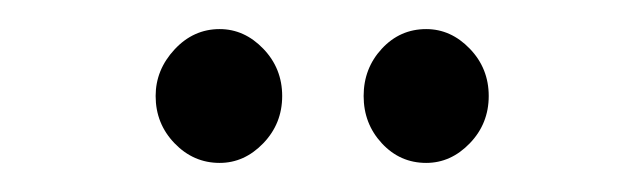

<svg xmlns="http://www.w3.org/2000/svg" viewBox="-20 -680 440 132"><path d="M131 -568Q113 -568 100 -581.5Q87 -595 87 -614Q87 -632 100 -646Q113 -660 131 -660Q148 -660 161 -646.5Q174 -633 174 -614Q174 -595 161 -581.5Q148 -568 131 -568ZM273 -568Q255 -568 242.5 -581.5Q230 -595 230 -614Q230 -633 242.5 -646.5Q255 -660 273 -660Q290 -660 303 -646.5Q316 -633 316 -614Q316 -595 303 -581.5Q290 -568 273 -568Z"/></svg>

Font: Inconsolata Condensed
Style: Regular
Weight: 400
Width: 3
Monospace: yes
Designer: Raph Levien, Cyreal, Brenton Simpson
Foundry: Raph Levien, Cyreal, Google
Version: Version 3.000; ttfautohint (v1.8.2.53-6de2)